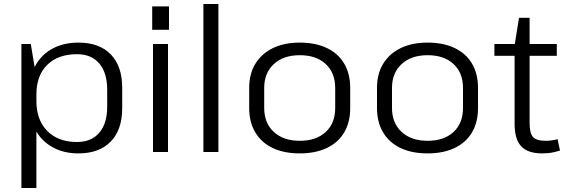

<svg xmlns="http://www.w3.org/2000/svg" viewBox="-20 -760 2838 960"><path d="M372 7Q298 7 243 -24Q192 -52 162 -102V180H87V-540H134L153 -425Q155 -428 157 -432Q187 -487 242.5 -517Q298 -547 372 -547Q477 -547 534 -488Q591 -429 591 -321V-219Q591 -111 533.5 -52Q476 7 372 7ZM365 -50Q437 -50 476.5 -96.5Q516 -143 516 -226V-311Q516 -396 476.5 -442.5Q437 -489 365 -489Q270 -489 216 -435.5Q162 -382 162 -288V-255Q162 -160 216.5 -105Q271 -50 365 -50Z M820 -540V0H745V-540ZM825 -728V-611H741V-728Z M1072 -740V0H997V-740Z M1479 7Q1400 7 1343.5 -20Q1287 -47 1256.5 -98Q1226 -149 1226 -219V-321Q1226 -391 1257 -441.5Q1288 -492 1344.5 -519.5Q1401 -547 1479 -547Q1557 -547 1614 -520Q1671 -493 1701 -442Q1731 -391 1731 -321V-219Q1731 -149 1701 -98Q1671 -47 1614 -20Q1557 7 1479 7ZM1479 -56Q1561 -56 1608.5 -100Q1656 -144 1656 -220V-320Q1656 -396 1608.5 -440Q1561 -484 1479 -484Q1397 -484 1349 -439.5Q1301 -395 1301 -320V-220Q1301 -145 1349 -100.5Q1397 -56 1479 -56Z M2118 7Q2039 7 1982.5 -20Q1926 -47 1895.5 -98Q1865 -149 1865 -219V-321Q1865 -391 1896 -441.5Q1927 -492 1983.5 -519.5Q2040 -547 2118 -547Q2196 -547 2253 -520Q2310 -493 2340 -442Q2370 -391 2370 -321V-219Q2370 -149 2340 -98Q2310 -47 2253 -20Q2196 7 2118 7ZM2118 -56Q2200 -56 2247.5 -100Q2295 -144 2295 -220V-320Q2295 -396 2247.5 -440Q2200 -484 2118 -484Q2036 -484 1988 -439.5Q1940 -395 1940 -320V-220Q1940 -145 1988 -100.5Q2036 -56 2118 -56Z M2691 7Q2619 7 2586 -28.5Q2553 -64 2553 -140V-481H2452V-540H2554L2575 -671H2628V-540H2764V-481H2628V-145Q2628 -94 2645 -75Q2662 -56 2708 -56Q2723 -56 2738 -58Q2753 -60 2768 -64L2780 -7Q2766 -3 2751.5 0.5Q2737 4 2721.5 5.5Q2706 7 2691 7Z"/></svg>

Font: Pathway Extreme 8pt Thin 12pt Light
Style: Regular
Weight: 300
Version: Version 1.001;gftools[0.9.26]